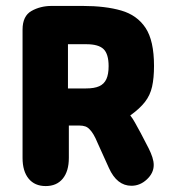

<svg xmlns="http://www.w3.org/2000/svg" viewBox="-20 -616 574 647"><path d="M212 -193H247Q259 -193 267.5 -190Q276 -187 283 -179Q289 -173 295.5 -162Q302 -151 309 -134L347 -50Q374 10 423 10Q452 10 475 -11.5Q498 -33 498 -60Q498 -72 493.5 -86Q489 -100 481 -116L454 -168Q442 -190 434.5 -203.5Q427 -217 419 -227Q451 -250 468.5 -272.5Q486 -295 492.5 -324Q499 -353 499 -394Q499 -479 470.5 -522Q442 -565 388.5 -580.5Q335 -596 259 -596H154Q116 -596 86 -579Q56 -562 56 -516V-84Q56 -39 76.5 -14Q97 11 134 11Q171 11 191.5 -14Q212 -39 212 -84ZM209 -318V-467H271Q312 -467 329 -450.5Q346 -434 346 -393Q346 -366 338.5 -349.5Q331 -333 314.5 -325.5Q298 -318 270 -318Z"/></svg>

Font: Beiruti Black
Style: Regular
Weight: 900
Designer: Arlette Boutros
Foundry: Boutros
Version: Version 1.41